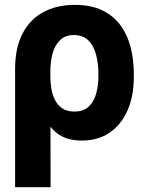

<svg xmlns="http://www.w3.org/2000/svg" viewBox="-20 -573 599 796"><path d="M42.6 203.1V-288.5Q42.9 -374.2 73.1 -433.2Q103.4 -492.1 158.9 -522.4Q214.5 -552.7 289.8 -552.7Q357 -552.7 403.8 -530.2Q450.5 -507.6 479.4 -468.2Q508.4 -428.7 521.6 -377Q534.8 -325.3 534.8 -266.8V-257Q535.3 -176.9 509.3 -116.8Q483.4 -56.8 435.1 -23.5Q386.7 9.8 318.9 9.8Q255.6 9.8 216.4 -20.8Q177.2 -51.5 155.4 -106.2Q133.6 -160.9 121.3 -233L188.7 -257.8Q188.7 -233 192.7 -207.1Q196.8 -181.2 207.6 -159.3Q218.4 -137.3 237.9 -123.9Q257.5 -110.5 288.1 -110.5Q327.4 -110.5 349.1 -132.3Q370.8 -154 379.5 -187.7Q388.2 -221.5 387.9 -257V-266.8Q387.9 -310.4 378.2 -346.9Q368.6 -383.4 346.2 -405.6Q323.9 -427.7 285.7 -427.7Q250.5 -427.7 229 -406.7Q207.4 -385.7 197.9 -350.8Q188.5 -315.9 188.7 -274.2L189.8 203.1Z"/></svg>

Font: Inter Tight
Style: Regular
Weight: 400
Designer: Rasmus Andersson
Foundry: rsms
Version: Version 3.002